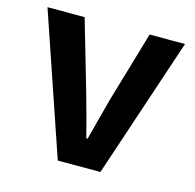

<svg xmlns="http://www.w3.org/2000/svg" viewBox="-87 -649 750 739"><g transform="rotate(15 288.0 -280.0)"><path d="M205 0 14 -560H162L243 -281Q255 -239 266.5 -196.5Q278 -154 289 -111H294Q305 -154 316.5 -196.5Q328 -239 339 -281L421 -560H562L375 0Z"/></g></svg>

Font: Noto Sans KR
Style: Bold
Weight: 700
Designer: Ryoko NISHIZUKA  (kana, bopomofo & ideographs); Paul D. Hunt (Latin, Greek & Cyrillic); Sandoll Communications , Soo-you
Foundry: Adobe
Version: Version 2.004-H2;hotconv 1.0.118;makeotfexe 2.5.65603